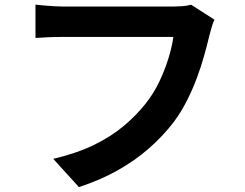

<svg xmlns="http://www.w3.org/2000/svg" viewBox="-20 -749 1040 814"><path d="M889.2 -665.6Q882.3 -651.5 876.9 -632.1Q871.5 -612.7 867.1 -596.3Q858.6 -559.8 845.8 -514.1Q833.1 -468.4 814.9 -419.2Q796.7 -370.1 772.3 -322Q747.9 -273.9 716.8 -231.9Q671.6 -172.6 611.9 -120.3Q552.3 -68 478.1 -26.4Q403.9 15.2 314.6 44.2L205.7 -75.5Q305.4 -99.1 377.8 -134.3Q450.3 -169.6 504 -214.5Q557.7 -259.4 597.6 -310Q630.9 -352 654.6 -401.2Q678.2 -450.4 693.6 -500Q708.9 -549.5 715.1 -592.4Q700.3 -592.4 665.5 -592.4Q630.7 -592.4 584.5 -592.4Q538.2 -592.4 487.6 -592.4Q437.1 -592.4 389.9 -592.4Q342.7 -592.4 305.3 -592.4Q267.9 -592.4 249.4 -592.4Q215 -592.4 182.6 -591.1Q150.1 -589.8 130.4 -588.1V-729.4Q145.7 -727.6 167.1 -725.7Q188.4 -723.8 211 -722.5Q233.6 -721.2 249.6 -721.2Q265.4 -721.2 295.3 -721.2Q325.3 -721.2 364 -721.2Q402.7 -721.2 445.3 -721.2Q488 -721.2 530.2 -721.2Q572.4 -721.2 609.4 -721.2Q646.5 -721.2 673.6 -721.2Q700.7 -721.2 712.4 -721.2Q727.4 -721.2 749.1 -722.5Q770.8 -723.8 790.5 -728.9Z"/></svg>

Font: Noto Sans SC Thin
Style: Regular
Weight: 100
Designer: Ryoko NISHIZUKA 西塚涼子 (kana, bopomofo & ideographs); Paul D. Hunt (Latin, Greek & Cyrillic); Sandoll Communications 산돌커뮤니
Foundry: Adobe
Version: Version 2.004-H2;hotconv 1.0.118;makeotfexe 2.5.65603